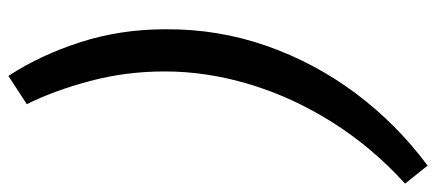

<svg xmlns="http://www.w3.org/2000/svg" viewBox="-318 -502 1064 469"><g transform="rotate(90 214.5 -268.0)"><path d="M52 -139Q51 -268 92.5 -386.5Q134 -505 209 -605Q284 -705 385 -780L429 -725Q340 -644 279 -547Q218 -450 186.5 -345.5Q155 -241 155 -138Q155 -43 178.5 45Q202 133 235 199L166 244Q115 166 83.5 68Q52 -30 52 -139Z"/></g></svg>

Font: Radio Canada Medium
Style: Italic
Weight: 500
Italic angle: -12°
Designer: Charles Daoud, Etienne Aubert Bonn, Alexandre Saumier Demers, Jacques Le Bailly
Foundry: Radio-Canada
Version: Version 2.104; ttfautohint (v1.8.4.7-5d5b);gftools[0.9.28.de